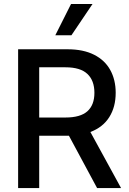

<svg xmlns="http://www.w3.org/2000/svg" viewBox="-20 -958 656 978"><path d="M72.3 -707H324.2Q404.3 -707 459.2 -679.2Q514.2 -651.4 541.7 -601.3Q569.3 -551.3 569.3 -485.4Q569.3 -413.1 536.6 -361.3Q503.9 -309.6 440.4 -285.6L596.7 0H474.6L331.1 -266.6H324.2H179.7V0H72.3ZM313.5 -359.4Q389.6 -359.4 425.3 -391.4Q460.9 -423.3 460.9 -485.4Q460.9 -547.9 425 -581.5Q389.2 -615.2 313.5 -615.2H179.7V-359.4ZM341.8 -937.5H451.2L343.8 -778.3H261.7Z"/></svg>

Font: WEMIX Pretendard Medium
Style: Regular
Weight: 500
Designer: Base glyphs from Inter by Rasmus Andersson; Hangeul glyphs from Noto Sans CJK(Source Han Sans) by Jang Soo-young and Kan
Foundry: Kil Hyung-jin
Version: Version 1.000